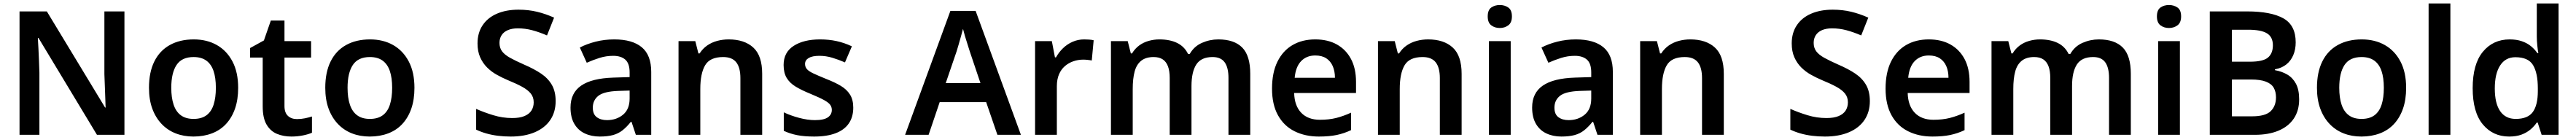

<svg xmlns="http://www.w3.org/2000/svg" viewBox="-20 -780 14904 810"><path d="M700 0H541L203 -560H199Q201 -530 202.5 -497Q204 -464 205.5 -429.5Q207 -395 208 -360V0H93V-714H251L588 -158H591Q590 -184 589 -217Q588 -250 586.5 -284.5Q585 -319 584 -351V-714H700Z M1358 -272Q1358 -204 1340 -152Q1322 -100 1288.5 -63.5Q1255 -27 1206.5 -8.5Q1158 10 1099 10Q1043 10 996 -8.5Q949 -27 914.5 -63.5Q880 -100 861 -152Q842 -204 842 -272Q842 -362 873 -424.5Q904 -487 962.5 -519.5Q1021 -552 1101 -552Q1177 -552 1234.5 -519.5Q1292 -487 1325 -424.5Q1358 -362 1358 -272ZM971 -272Q971 -215 984.5 -174.5Q998 -134 1026.5 -113Q1055 -92 1100 -92Q1146 -92 1174.5 -113Q1203 -134 1216 -174.5Q1229 -215 1229 -272Q1229 -330 1215.5 -369.5Q1202 -409 1173.5 -429.5Q1145 -450 1100 -450Q1032 -450 1001.5 -404Q971 -358 971 -272Z M1698 -91Q1722 -91 1744 -95.5Q1766 -100 1785 -106V-12Q1765 -3 1733 3.5Q1701 10 1666 10Q1620 10 1582.5 -5.5Q1545 -21 1522.5 -59Q1500 -97 1500 -165V-447H1427V-502L1507 -546L1547 -661H1626V-542H1780V-447H1626V-166Q1626 -128 1646 -109.5Q1666 -91 1698 -91Z M2378 -272Q2378 -204 2360 -152Q2342 -100 2308.5 -63.5Q2275 -27 2226.5 -8.5Q2178 10 2119 10Q2063 10 2016 -8.5Q1969 -27 1934.5 -63.5Q1900 -100 1881 -152Q1862 -204 1862 -272Q1862 -362 1893 -424.5Q1924 -487 1982.5 -519.5Q2041 -552 2121 -552Q2197 -552 2254.5 -519.5Q2312 -487 2345 -424.5Q2378 -362 2378 -272ZM1991 -272Q1991 -215 2004.5 -174.5Q2018 -134 2046.5 -113Q2075 -92 2120 -92Q2166 -92 2194.5 -113Q2223 -134 2236 -174.5Q2249 -215 2249 -272Q2249 -330 2235.5 -369.5Q2222 -409 2193.5 -429.5Q2165 -450 2120 -450Q2052 -450 2021.5 -404Q1991 -358 1991 -272Z M3195 -195Q3195 -132 3164 -86Q3133 -40 3074.5 -15Q3016 10 2935 10Q2896 10 2860.5 5.5Q2825 1 2793.5 -8Q2762 -17 2735 -30V-150Q2780 -130 2834 -113.5Q2888 -97 2944 -97Q2987 -97 3014.5 -108.5Q3042 -120 3055 -140.5Q3068 -161 3068 -188Q3068 -218 3051 -239Q3034 -260 3001 -278Q2968 -296 2919 -316Q2886 -330 2854.5 -347.5Q2823 -365 2798 -390Q2773 -415 2758 -449Q2743 -483 2743 -529Q2743 -590 2772.5 -634Q2802 -678 2855.5 -701Q2909 -724 2980 -724Q3037 -724 3087 -712Q3137 -700 3186 -678L3145 -575Q3101 -594 3060 -605Q3019 -616 2976 -616Q2942 -616 2918 -605.5Q2894 -595 2882 -576Q2870 -557 2870 -532Q2870 -503 2885 -483Q2900 -463 2931.5 -445.5Q2963 -428 3013 -406Q3071 -381 3111 -354Q3151 -327 3173 -289Q3195 -251 3195 -195Z M3534 -552Q3639 -552 3693.5 -506.5Q3748 -461 3748 -364V0H3659L3634 -75H3630Q3607 -46 3582.5 -26.5Q3558 -7 3526.5 1.5Q3495 10 3450 10Q3402 10 3363.5 -8Q3325 -26 3303 -63.5Q3281 -101 3281 -158Q3281 -242 3342.5 -284.5Q3404 -327 3529 -331L3623 -334V-361Q3623 -413 3598 -435Q3573 -457 3528 -457Q3487 -457 3449 -445Q3411 -433 3375 -417L3335 -505Q3375 -526 3426.5 -539Q3478 -552 3534 -552ZM3557 -254Q3474 -251 3442 -225.5Q3410 -200 3410 -157Q3410 -119 3433 -102Q3456 -85 3492 -85Q3547 -85 3585 -116.5Q3623 -148 3623 -210V-256Z M4196 -552Q4287 -552 4338.5 -505Q4390 -458 4390 -353V0H4264V-328Q4264 -389 4240 -419.5Q4216 -450 4164 -450Q4088 -450 4060 -402.5Q4032 -355 4032 -265V0H3906V-542H4003L4021 -471H4028Q4046 -499 4072 -517Q4098 -535 4130 -543.5Q4162 -552 4196 -552Z M4917 -157Q4917 -103 4891 -65.5Q4865 -28 4814.5 -9Q4764 10 4691 10Q4634 10 4593 2Q4552 -6 4515 -23V-130Q4555 -111 4604 -98Q4653 -85 4695 -85Q4747 -85 4770 -101Q4793 -117 4793 -144Q4793 -160 4784 -173Q4775 -186 4749 -200.5Q4723 -215 4670 -237Q4618 -258 4583.5 -279Q4549 -300 4531.5 -329.5Q4514 -359 4514 -404Q4514 -477 4572 -514.5Q4630 -552 4725 -552Q4775 -552 4819.5 -542.5Q4864 -533 4909 -512L4869 -419Q4832 -435 4795.5 -446Q4759 -457 4721 -457Q4680 -457 4659 -444.5Q4638 -432 4638 -410Q4638 -393 4648.5 -380.5Q4659 -368 4685.5 -355.5Q4712 -343 4761 -323Q4810 -304 4844.5 -283.5Q4879 -263 4898 -233Q4917 -203 4917 -157Z M5751 0 5686 -189H5417L5353 0H5217L5479 -717H5625L5887 0ZM5591 -483Q5587 -497 5579 -521Q5571 -545 5563.5 -570.5Q5556 -596 5552 -613Q5547 -593 5539.5 -567Q5532 -541 5525.5 -518Q5519 -495 5515 -483L5452 -299H5653Z M6253 -552Q6265 -552 6281 -551Q6297 -550 6308 -547L6297 -430Q6288 -432 6273.5 -433.5Q6259 -435 6248 -435Q6218 -435 6190.5 -425.5Q6163 -416 6141.5 -397.5Q6120 -379 6107.5 -350Q6095 -321 6095 -281V0H5969V-542H6066L6084 -448H6090Q6106 -477 6130 -500.5Q6154 -524 6185.5 -538Q6217 -552 6253 -552Z M7029 -552Q7121 -552 7167.5 -505Q7214 -458 7214 -353V0H7088V-329Q7088 -389 7066 -419.5Q7044 -450 6996 -450Q6930 -450 6902 -407Q6874 -364 6874 -282V0H6748V-329Q6748 -369 6738 -396Q6728 -423 6707.5 -436.5Q6687 -450 6655 -450Q6610 -450 6583 -428.5Q6556 -407 6545 -366Q6534 -325 6534 -265V0H6408V-542H6505L6523 -471H6530Q6547 -499 6571.5 -517Q6596 -535 6626.5 -543.5Q6657 -552 6688 -552Q6749 -552 6791 -531.5Q6833 -511 6854 -468H6864Q6889 -512 6934.5 -532Q6980 -552 7029 -552Z M7590 -552Q7663 -552 7715.5 -522.5Q7768 -493 7797 -438.5Q7826 -384 7826 -306V-242H7468Q7470 -168 7509 -127.5Q7548 -87 7617 -87Q7670 -87 7711.5 -97.5Q7753 -108 7797 -128V-27Q7757 -8 7714 1Q7671 10 7611 10Q7532 10 7470.5 -20.5Q7409 -51 7374.5 -113Q7340 -175 7340 -267Q7340 -360 7371.5 -423.5Q7403 -487 7459 -519.5Q7515 -552 7590 -552ZM7590 -459Q7540 -459 7508.5 -426.5Q7477 -394 7471 -330H7704Q7704 -368 7691.5 -397Q7679 -426 7654 -442.5Q7629 -459 7590 -459Z M8243 -552Q8334 -552 8385.5 -505Q8437 -458 8437 -353V0H8311V-328Q8311 -389 8287 -419.5Q8263 -450 8211 -450Q8135 -450 8107 -402.5Q8079 -355 8079 -265V0H7953V-542H8050L8068 -471H8075Q8093 -499 8119 -517Q8145 -535 8177 -543.5Q8209 -552 8243 -552Z M8721 -542V0H8595V-542ZM8658 -751Q8686 -751 8707 -736.5Q8728 -722 8728 -685Q8728 -649 8707 -633.5Q8686 -618 8658 -618Q8629 -618 8608.5 -633.5Q8588 -649 8588 -685Q8588 -722 8608.5 -736.5Q8629 -751 8658 -751Z M9098 -552Q9203 -552 9257.5 -506.5Q9312 -461 9312 -364V0H9223L9198 -75H9194Q9171 -46 9146.5 -26.5Q9122 -7 9090.5 1.5Q9059 10 9014 10Q8966 10 8927.5 -8Q8889 -26 8867 -63.5Q8845 -101 8845 -158Q8845 -242 8906.5 -284.5Q8968 -327 9093 -331L9187 -334V-361Q9187 -413 9162 -435Q9137 -457 9092 -457Q9051 -457 9013 -445Q8975 -433 8939 -417L8899 -505Q8939 -526 8990.5 -539Q9042 -552 9098 -552ZM9121 -254Q9038 -251 9006 -225.5Q8974 -200 8974 -157Q8974 -119 8997 -102Q9020 -85 9056 -85Q9111 -85 9149 -116.5Q9187 -148 9187 -210V-256Z M9760 -552Q9851 -552 9902.5 -505Q9954 -458 9954 -353V0H9828V-328Q9828 -389 9804 -419.5Q9780 -450 9728 -450Q9652 -450 9624 -402.5Q9596 -355 9596 -265V0H9470V-542H9567L9585 -471H9592Q9610 -499 9636 -517Q9662 -535 9694 -543.5Q9726 -552 9760 -552Z M10799 -195Q10799 -132 10768 -86Q10737 -40 10678.5 -15Q10620 10 10539 10Q10500 10 10464.5 5.5Q10429 1 10397.5 -8Q10366 -17 10339 -30V-150Q10384 -130 10438 -113.5Q10492 -97 10548 -97Q10591 -97 10618.5 -108.5Q10646 -120 10659 -140.5Q10672 -161 10672 -188Q10672 -218 10655 -239Q10638 -260 10605 -278Q10572 -296 10523 -316Q10490 -330 10458.5 -347.5Q10427 -365 10402 -390Q10377 -415 10362 -449Q10347 -483 10347 -529Q10347 -590 10376.5 -634Q10406 -678 10459.5 -701Q10513 -724 10584 -724Q10641 -724 10691 -712Q10741 -700 10790 -678L10749 -575Q10705 -594 10664 -605Q10623 -616 10580 -616Q10546 -616 10522 -605.5Q10498 -595 10486 -576Q10474 -557 10474 -532Q10474 -503 10489 -483Q10504 -463 10535.5 -445.5Q10567 -428 10617 -406Q10675 -381 10715 -354Q10755 -327 10777 -289Q10799 -251 10799 -195Z M11140 -552Q11213 -552 11265.5 -522.5Q11318 -493 11347 -438.5Q11376 -384 11376 -306V-242H11018Q11020 -168 11059 -127.5Q11098 -87 11167 -87Q11220 -87 11261.5 -97.5Q11303 -108 11347 -128V-27Q11307 -8 11264 1Q11221 10 11161 10Q11082 10 11020.5 -20.5Q10959 -51 10924.5 -113Q10890 -175 10890 -267Q10890 -360 10921.5 -423.5Q10953 -487 11009 -519.5Q11065 -552 11140 -552ZM11140 -459Q11090 -459 11058.5 -426.5Q11027 -394 11021 -330H11254Q11254 -368 11241.5 -397Q11229 -426 11204 -442.5Q11179 -459 11140 -459Z M12124 -552Q12216 -552 12262.5 -505Q12309 -458 12309 -353V0H12183V-329Q12183 -389 12161 -419.5Q12139 -450 12091 -450Q12025 -450 11997 -407Q11969 -364 11969 -282V0H11843V-329Q11843 -369 11833 -396Q11823 -423 11802.5 -436.5Q11782 -450 11750 -450Q11705 -450 11678 -428.5Q11651 -407 11640 -366Q11629 -325 11629 -265V0H11503V-542H11600L11618 -471H11625Q11642 -499 11666.5 -517Q11691 -535 11721.5 -543.5Q11752 -552 11783 -552Q11844 -552 11886 -531.5Q11928 -511 11949 -468H11959Q11984 -512 12029.5 -532Q12075 -552 12124 -552Z M12593 -542V0H12467V-542ZM12530 -751Q12558 -751 12579 -736.5Q12600 -722 12600 -685Q12600 -649 12579 -633.5Q12558 -618 12530 -618Q12501 -618 12480.5 -633.5Q12460 -649 12460 -685Q12460 -722 12480.5 -736.5Q12501 -751 12530 -751Z M12981 -714Q13120 -714 13191.5 -674Q13263 -634 13263 -535Q13263 -494 13249 -461Q13235 -428 13208.5 -407Q13182 -386 13143 -379V-374Q13183 -367 13214.5 -348.5Q13246 -330 13264.5 -295.5Q13283 -261 13283 -205Q13283 -140 13252 -94Q13221 -48 13163.5 -24Q13106 0 13027 0H12766V-714ZM12998 -423Q13074 -423 13102.5 -447Q13131 -471 13131 -518Q13131 -566 13097 -587Q13063 -608 12988 -608H12894V-423ZM12894 -320V-107H13010Q13088 -107 13118.5 -137Q13149 -167 13149 -217Q13149 -249 13136 -272Q13123 -295 13091 -307.5Q13059 -320 13004 -320Z M13902 -272Q13902 -204 13884 -152Q13866 -100 13832.5 -63.5Q13799 -27 13750.5 -8.5Q13702 10 13643 10Q13587 10 13540 -8.5Q13493 -27 13458.5 -63.5Q13424 -100 13405 -152Q13386 -204 13386 -272Q13386 -362 13417 -424.5Q13448 -487 13506.5 -519.5Q13565 -552 13645 -552Q13721 -552 13778.5 -519.5Q13836 -487 13869 -424.5Q13902 -362 13902 -272ZM13515 -272Q13515 -215 13528.5 -174.5Q13542 -134 13570.5 -113Q13599 -92 13644 -92Q13690 -92 13718.5 -113Q13747 -134 13760 -174.5Q13773 -215 13773 -272Q13773 -330 13759.5 -369.5Q13746 -409 13717.5 -429.5Q13689 -450 13644 -450Q13576 -450 13545.5 -404Q13515 -358 13515 -272Z M14158 0H14032V-760H14158Z M14498 10Q14404 10 14345.5 -60.5Q14287 -131 14287 -270Q14287 -409 14346 -480.5Q14405 -552 14501 -552Q14541 -552 14571.5 -541.5Q14602 -531 14624 -513Q14646 -495 14661 -473H14667Q14664 -487 14661 -516Q14658 -545 14658 -570V-760H14784V0H14686L14663 -71H14658Q14643 -49 14621 -30.5Q14599 -12 14569 -1Q14539 10 14498 10ZM14536 -92Q14606 -92 14635 -132Q14664 -172 14664 -253V-269Q14664 -357 14636.5 -403Q14609 -449 14534 -449Q14477 -449 14446 -401.5Q14415 -354 14415 -268Q14415 -182 14446 -137Q14477 -92 14536 -92Z"/></svg>

Font: Noto Sans Armenian SemiBold
Style: Regular
Weight: 600
Designer: Monotype Design Team
Foundry: Monotype Imaging Inc.
Version: Version 2.007